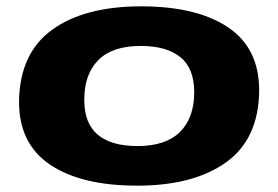

<svg xmlns="http://www.w3.org/2000/svg" viewBox="-20 -576 879 606"><path d="M413 10Q237 10 138.5 -56Q40 -122 40 -255Q42 -408 144.5 -482Q247 -556 425 -556Q601 -556 699.5 -490Q798 -424 798 -291Q797 -138 694 -64Q591 10 413 10ZM414 -115Q503 -115 548 -159.5Q593 -204 593 -285Q593 -360 549.5 -395.5Q506 -431 424 -431Q335 -431 290.5 -386.5Q246 -342 246 -261Q246 -186 289 -150.5Q332 -115 414 -115Z"/></svg>

Font: Georama ExtraExtended
Style: Bold Italic
Weight: 700
Width: 8
Italic angle: -9°
Designer: Jean-Baptiste Levee
Foundry: Production Type
Version: Version 1.000